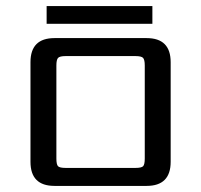

<svg xmlns="http://www.w3.org/2000/svg" viewBox="-20 -610 660 630"><path d="M480 -590V-532H133V-590ZM455 -90V-395Q455 -414 449.5 -420Q444 -426 424 -426H196Q176 -426 170.5 -420Q165 -414 165 -395V-90Q165 -70 170.5 -64.5Q176 -59 196 -59H424Q444 -59 449.5 -64.5Q455 -70 455 -90ZM159 -485H461Q540 -485 540 -406V-79Q540 0 461 0H159Q80 0 80 -79V-406Q80 -485 159 -485Z"/></svg>

Font: Sarpanch
Style: Regular
Weight: 400
Designer: Manushi Parikh (Devanagari and Latin), Jyotish Sonowal (Devanagari)
Foundry: Indian Type Foundry
Version: Version 2.004;PS 1.0;hotconv 1.0.78;makeotf.lib2.5.61930; tt